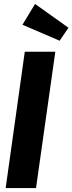

<svg xmlns="http://www.w3.org/2000/svg" viewBox="-20 -956 368 976"><path d="M158.2 -936 328.1 -814.9 283.2 -749 94.2 -830.1ZM261.2 -692.9 163.1 0H8.8L106 -692.9Z"/></svg>

Font: Fira Sans Compressed
Style: Bold Italic
Weight: 700
Width: 3
Italic angle: -8°
Designer: Carrois Corporate & Edenspiekermann AG
Foundry: Carrois Corporate GbR & Edenspiekermann AG
Version: Version 4.203;PS 004.203;hotconv 1.0.88;makeotf.lib2.5.64775